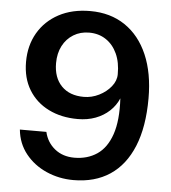

<svg xmlns="http://www.w3.org/2000/svg" viewBox="-53 -781 749 841"><g transform="rotate(5 321.5 -361.0)"><path d="M300.5 11Q237 11 181.5 -13.5Q126 -38 90 -83Q54 -128 48 -189H164.5Q175 -143.5 210 -115.2Q245 -87 296 -87Q353.5 -87 395.8 -115.5Q438 -144 459 -205Q480 -266 474.5 -363.5Q461 -331.5 435.2 -307.5Q409.5 -283.5 374.2 -270.2Q339 -257 296 -257Q223.5 -257 167.8 -284.8Q112 -312.5 80.5 -364.2Q49 -416 49 -487Q49 -559 81.2 -614.5Q113.5 -670 172.2 -701.5Q231 -733 310.5 -733Q399 -733 463.5 -689.5Q528 -646 562.8 -565.5Q597.5 -485 597.5 -374.5Q597.5 -248.5 562.2 -162.8Q527 -77 460.8 -33Q394.5 11 300.5 11ZM314 -356Q349 -356 381 -372Q413 -388 433.5 -413.5Q454 -439 454 -467.5Q454.5 -519.5 437 -557.8Q419.5 -596 387.8 -617.2Q356 -638.5 313.5 -638.5Q275 -638.5 244.8 -620Q214.5 -601.5 197.5 -568.8Q180.5 -536 180.5 -493Q180.5 -429 216 -392.5Q251.5 -356 314 -356Z"/></g></svg>

Font: Public Sans SemiBold
Style: Regular
Weight: 600
Designer: The Public Sans Project Authors: Dan O. Williams and USWDS (Libre Franklin designed by Pablo Impallari and Rodrigo Fuenz
Version: Version 1.007